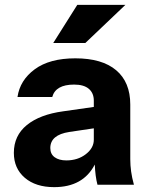

<svg xmlns="http://www.w3.org/2000/svg" viewBox="-20 -760 611 790"><path d="M203 10Q127 10 82 -28.5Q37 -67 37 -131Q37 -202 90.5 -245.5Q144 -289 240 -302L366 -320V-346Q366 -377 345.5 -394.5Q325 -412 285 -412Q209 -412 195 -361H52Q62 -430 123 -475Q184 -520 290 -520Q400 -520 458 -471Q516 -422 516 -330V-105Q516 -80 519.5 -54.5Q523 -29 531 0H381Q372 -34 370 -83Q322 10 203 10ZM187 -151Q187 -126 205 -113Q223 -100 253 -100Q300 -100 333 -125.5Q366 -151 366 -185V-232L265 -217Q187 -205 187 -151ZM331 -583H199L298 -740H496Z"/></svg>

Font: Instrument Sans
Style: Bold
Weight: 700
Designer: Rodrigo Fuenzalida
Foundry: fragTYPE
Version: Version 1.000; ttfautohint (v1.8.4.7-5d5b);gftools[0.9.28]